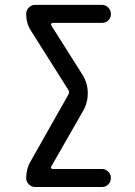

<svg xmlns="http://www.w3.org/2000/svg" viewBox="-20 -750 540 770"><path d="M102.5 -102.5 253.9 -370.1Q259.8 -380.9 253.9 -389.6L103.5 -627.9Q85 -657.2 85 -694.3Q85 -709 95.7 -719.7Q106.4 -730.5 121.1 -730.5H388.7Q403.3 -730.5 414.1 -719.7Q424.8 -709 424.8 -693.8Q424.8 -678.7 414.6 -668.5Q404.3 -658.2 388.7 -658.2H191.4Q187.5 -658.2 185.5 -654.8Q183.6 -651.4 185.5 -648.4L309.6 -452.1Q331.1 -418.9 332 -379.4Q333 -339.8 313.5 -305.7L185.5 -82Q183.6 -79.1 185.1 -75.7Q186.5 -72.3 191.4 -72.3H388.7Q403.3 -72.3 414.1 -61.5Q424.8 -50.8 424.8 -36.1Q424.8 -21.5 414.6 -10.7Q404.3 0 388.7 0H121.1Q106.4 0 95.7 -10.7Q85 -21.5 85 -36.1Q85 -72.3 102.5 -102.5Z"/></svg>

Font: Rounded-X Mgen+ 2m regular
Style: Regular
Weight: 400
Designer: [Source Han Sans]
Ryoko NISHIZUKA  (kana & ideographs); Paul D. Hunt (Latin, Greek & Cyrillic); Wenlong ZHANG  (bopomofo
Version: Version 1.059.20150602